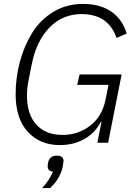

<svg xmlns="http://www.w3.org/2000/svg" viewBox="-20 -730 701 982"><path d="M271 66Q305 66 305 94Q305 99 302 116Q291 181 236 232H195Q231 195 251 148Q224 145 224 122Q224 112 226 101Q234 66 271 66ZM478 0 499 -107H496Q467 -51 412.5 -19.5Q358 12 286 12Q184 12 122 -56Q60 -124 60 -248Q60 -333 81.5 -413.5Q103 -494 144 -561Q185 -628 252.5 -669Q320 -710 404 -710Q493 -710 550 -670Q607 -630 628 -558L576 -536Q534 -658 397 -658Q301 -658 234 -590Q167 -522 143 -404L126 -319Q118 -282 118 -240Q118 -146 165.5 -93Q213 -40 300 -40Q379 -40 440.5 -86.5Q502 -133 520 -221L535 -296H375L387 -349H602L533 0Z"/></svg>

Font: IBM Plex Sans Light
Style: Italic
Weight: 300
Italic angle: -11.31°
Designer: Mike Abbink, Paul van der Laan, Pieter van Rosmalen
Foundry: Bold Monday
Version: Version 3.0